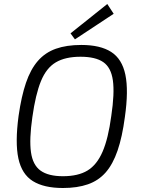

<svg xmlns="http://www.w3.org/2000/svg" viewBox="-20 -928 704 961"><path d="M387 -703Q482 -703 536.5 -668Q591 -633 607.5 -554Q624 -475 605 -342Q592 -243 568.5 -174.5Q545 -106 509 -65Q473 -24 420 -5.5Q367 13 295 13Q200 13 144.5 -21.5Q89 -56 72 -135Q55 -214 73 -348Q87 -446 110 -513.5Q133 -581 169.5 -623Q206 -665 259.5 -684Q313 -703 387 -703ZM383 -644Q307 -644 259.5 -616Q212 -588 185 -522Q158 -456 142 -342Q126 -231 135 -166.5Q144 -102 183 -74Q222 -46 295 -46Q371 -46 418 -74.5Q465 -103 493.5 -169Q522 -235 537 -348Q554 -461 545 -525.5Q536 -590 497 -617Q458 -644 383 -644ZM517 -908 549 -859 355 -731 333 -761Z"/></svg>

Font: Exo 2 Light
Style: Italic
Weight: 300
Italic angle: -8°
Designer: Natanael Gama
Foundry: Natanael Gama
Version: Version 2.010